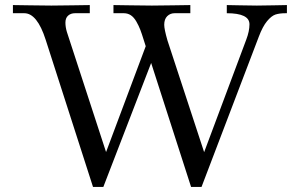

<svg xmlns="http://www.w3.org/2000/svg" viewBox="-20 -734 1175 761"><path d="M31.2 -681.6V-713.9Q40 -713.9 98.6 -712.9Q157.2 -711.9 183.6 -711.9Q210 -711.9 268.6 -712.9Q327.1 -713.9 335.9 -713.9V-681.6H277.3Q260.7 -681.6 250 -672.1Q239.3 -662.6 239.3 -644.5Q239.3 -626.5 245.1 -607.4L400.4 -131.3L557.6 -550.8L549.8 -575.2Q542 -600.6 535.9 -616.5Q529.8 -632.3 520.3 -648.9Q510.7 -665.5 498.5 -673.6Q486.3 -681.6 470.7 -681.6H429.7V-713.9Q438.5 -713.9 497.1 -712.9Q555.7 -711.9 582 -711.9Q608.4 -711.9 667 -712.9Q725.6 -713.9 734.4 -713.9V-681.6H671.9Q654.8 -681.6 642.8 -669.9Q630.9 -658.2 630.9 -635.7Q630.9 -618.7 643.6 -574.2L789.1 -130.9L956.1 -577.1Q968.8 -610.4 968.8 -637.7Q968.8 -681.6 878.9 -681.6V-713.9Q882.3 -713.9 931.2 -712.9Q980 -711.9 998 -711.9Q1016.1 -711.9 1064.9 -712.9Q1113.8 -713.9 1117.2 -713.9V-681.6H1112.3Q1087.4 -681.6 1071.5 -676.3Q1055.7 -670.9 1038.3 -649.9Q1021 -628.9 1005.9 -588.9L778.8 6.8H737.3L579.1 -484.4L389.6 6.8H348.6L161.1 -576.2Q127.4 -681.6 76.2 -681.6Z"/></svg>

Font: Theano Old Style
Style: Regular
Weight: 400
Designer: Alexey Kryukov
Version: Version 2.00